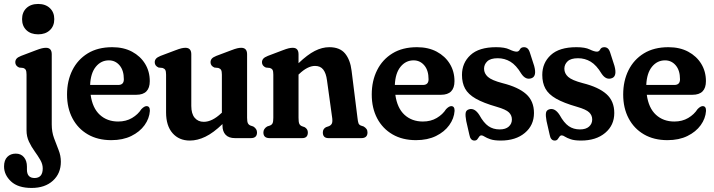

<svg xmlns="http://www.w3.org/2000/svg" viewBox="-65 -682 3526 948"><path d="M123.5 -512.5Q87 -512.5 65.5 -533Q44 -553.5 44 -587.5Q44 -621.5 65.5 -642Q87 -662.5 123.5 -662.5Q159.5 -662.5 181.2 -642Q203 -621.5 203 -587.5Q203 -553.5 181.2 -533Q159.5 -512.5 123.5 -512.5ZM190.5 -68Q190.5 -30.5 201.8 0Q213 30.5 224.2 58.5Q235.5 86.5 235.5 116.5Q235.5 174.5 196.2 210.2Q157 246 91 246Q24 246 -10.5 213.8Q-45 181.5 -45 140Q-45 109 -29 92.8Q-13 76.5 13 76.5Q38.5 76.5 53.2 94.2Q68 112 68 141V155.5Q68 197 106 197Q146 196.5 146 149.5Q146 128.5 134 107.8Q122 87 106 65Q90 43 78 17.5Q66 -8 66 -38.5V-313.5Q66 -330 62.2 -336.8Q58.5 -343.5 49 -346.5L29.5 -348.5Q10.5 -357 10.5 -374.5Q10.5 -384.5 16.5 -392Q22.5 -399.5 39 -406L111.5 -433.5Q131 -441 142 -443.5Q153 -446 162 -446Q190.5 -446 190.5 -414Z M674.5 -281.5Q674.5 -214 608 -214H382.5Q391.5 -148.5 427.8 -115.2Q464 -82 518.5 -82Q557.5 -82 587 -99.5Q616.5 -117 633 -143Q647.5 -158 658.5 -158Q675.5 -158 675 -134.5Q672.5 -97 648.8 -64Q625 -31 583.2 -10.5Q541.5 10 484.5 10Q417.5 10 368.5 -18.5Q319.5 -47 292.8 -97.8Q266 -148.5 266 -215.5Q266 -282.5 292.2 -335.2Q318.5 -388 368.2 -418.5Q418 -449 489.5 -449Q545.5 -449 587 -426.8Q628.5 -404.5 651.5 -366.8Q674.5 -329 674.5 -281.5ZM472.5 -384Q434 -384 408.2 -352.5Q382.5 -321 380 -262.5H518.5Q546.5 -262.5 546.5 -290.5Q546.5 -334.5 525.5 -359.2Q504.5 -384 472.5 -384Z M755 -127V-313.5Q755 -330 751 -336.8Q747 -343.5 737.5 -346.5L718 -348.5Q699 -357 699 -374.5Q699 -384.5 705.2 -392Q711.5 -399.5 727.5 -406L800.5 -433.5Q820 -441 830.8 -443.5Q841.5 -446 850.5 -446Q879.5 -446 879.5 -414V-159Q879.5 -120.5 896.2 -100.5Q913 -80.5 941 -80.5Q982.5 -80.5 1027.5 -123L1030.5 -125.5V-313.5Q1030.5 -330 1026.5 -336.8Q1022.5 -343.5 1013 -346.5L993.5 -348.5Q974.5 -357 974.5 -374.5Q974.5 -384.5 980.5 -392Q986.5 -399.5 1003 -406L1076 -433.5Q1095.5 -441 1106.2 -443.5Q1117 -446 1126 -446Q1155 -446 1155 -414V-100.5Q1155 -81.5 1159 -73.5Q1163 -65.5 1172 -62L1185.5 -57.5Q1204 -46 1204 -28Q1204 0 1173.5 0H1095.5Q1064.5 0 1049 -16.5Q1033.5 -33 1033.5 -61.5V-69.5Q988.5 -26 949.2 -7Q910 12 872.5 12Q819 12 787 -24.5Q755 -61 755 -127Z M1409 -414V-370Q1453 -412 1489.2 -430.5Q1525.5 -449 1561 -449Q1613 -449 1638.8 -417.8Q1664.5 -386.5 1671 -332.5L1700 -100.5Q1702 -81.5 1705 -73.5Q1708 -65.5 1717 -62L1730.5 -57.5Q1739.5 -52 1744.5 -45.2Q1749.5 -38.5 1749.5 -28Q1749.5 0 1719 0H1557Q1529 0 1529 -28Q1529 -45.5 1544.5 -54L1559 -59Q1568.5 -63 1573 -71Q1577.5 -79 1575.5 -97.5L1549.5 -285.5Q1545 -320.5 1531 -338.5Q1517 -356.5 1490.5 -356.5Q1453.5 -356.5 1411.5 -316L1409 -314V-100.5Q1409 -80 1412.5 -71.5Q1416 -63 1425.5 -59L1439.5 -54Q1455 -44.5 1455 -28Q1455 0 1427 0H1266Q1235.5 0 1235.5 -28Q1235.5 -46 1254 -57.5L1267.5 -62Q1277 -65.5 1280.8 -73.5Q1284.5 -81.5 1284.5 -100.5V-313.5Q1284.5 -330 1280.8 -336.8Q1277 -343.5 1267.5 -346.5L1247.5 -348.5Q1228.5 -357 1228.5 -374.5Q1228.5 -384.5 1234.8 -392Q1241 -399.5 1257.5 -406L1330 -433.5Q1349.5 -441 1360.2 -443.5Q1371 -446 1380.5 -446Q1409 -446 1409 -414Z M2179 -281.5Q2179 -214 2112.5 -214H1887Q1896 -148.5 1932.2 -115.2Q1968.5 -82 2023 -82Q2062 -82 2091.5 -99.5Q2121 -117 2137.5 -143Q2152 -158 2163 -158Q2180 -158 2179.5 -134.5Q2177 -97 2153.2 -64Q2129.5 -31 2087.8 -10.5Q2046 10 1989 10Q1922 10 1873 -18.5Q1824 -47 1797.2 -97.8Q1770.5 -148.5 1770.5 -215.5Q1770.5 -282.5 1796.8 -335.2Q1823 -388 1872.8 -418.5Q1922.5 -449 1994 -449Q2050 -449 2091.5 -426.8Q2133 -404.5 2156 -366.8Q2179 -329 2179 -281.5ZM1977 -384Q1938.5 -384 1912.8 -352.5Q1887 -321 1884.5 -262.5H2023Q2051 -262.5 2051 -290.5Q2051 -334.5 2030 -359.2Q2009 -384 1977 -384Z M2402 -43Q2431.5 -43 2447 -57Q2462.5 -71 2462.5 -92Q2462.5 -112.5 2447.8 -127Q2433 -141.5 2388 -154.5Q2321.5 -173.5 2284 -195Q2246.5 -216.5 2231.2 -244.8Q2216 -273 2216 -312Q2216 -371.5 2258 -410.2Q2300 -449 2384.5 -449Q2427.5 -449 2450 -438Q2472.5 -427 2486 -427Q2496.5 -427 2502 -438Q2507.5 -449 2522.5 -449Q2532.5 -449 2540 -442.5Q2547.5 -436 2553 -417L2572.5 -356.5Q2586 -307 2561 -296.5Q2531.5 -284.5 2509 -318Q2483.5 -360.5 2455 -377.5Q2426.5 -394.5 2392.5 -394.5Q2357 -394.5 2341 -379.2Q2325 -364 2325 -342.5Q2325 -319.5 2343.8 -302.5Q2362.5 -285.5 2416 -271.5Q2494 -252 2532.8 -217.5Q2571.5 -183 2571.5 -124Q2571.5 -63.5 2526.5 -25.8Q2481.5 12 2407.5 12Q2375 12 2356.2 5.5Q2337.5 -1 2328 -7.2Q2318.5 -13.5 2312.5 -13.5Q2305 -13.5 2301 -7.2Q2297 -1 2292 5.5Q2287 12 2277.5 12Q2257.5 12 2252.5 -16.5L2237 -84.5Q2232 -111 2234.2 -124.8Q2236.5 -138.5 2251.5 -142.5Q2278.5 -150 2301.5 -114.5Q2323 -75.5 2346.5 -59.2Q2370 -43 2402 -43Z M2798.5 -43Q2828 -43 2843.5 -57Q2859 -71 2859 -92Q2859 -112.5 2844.2 -127Q2829.5 -141.5 2784.5 -154.5Q2718 -173.5 2680.5 -195Q2643 -216.5 2627.8 -244.8Q2612.5 -273 2612.5 -312Q2612.5 -371.5 2654.5 -410.2Q2696.5 -449 2781 -449Q2824 -449 2846.5 -438Q2869 -427 2882.5 -427Q2893 -427 2898.5 -438Q2904 -449 2919 -449Q2929 -449 2936.5 -442.5Q2944 -436 2949.5 -417L2969 -356.5Q2982.5 -307 2957.5 -296.5Q2928 -284.5 2905.5 -318Q2880 -360.5 2851.5 -377.5Q2823 -394.5 2789 -394.5Q2753.5 -394.5 2737.5 -379.2Q2721.5 -364 2721.5 -342.5Q2721.5 -319.5 2740.2 -302.5Q2759 -285.5 2812.5 -271.5Q2890.5 -252 2929.2 -217.5Q2968 -183 2968 -124Q2968 -63.5 2923 -25.8Q2878 12 2804 12Q2771.5 12 2752.8 5.5Q2734 -1 2724.5 -7.2Q2715 -13.5 2709 -13.5Q2701.5 -13.5 2697.5 -7.2Q2693.5 -1 2688.5 5.5Q2683.5 12 2674 12Q2654 12 2649 -16.5L2633.5 -84.5Q2628.5 -111 2630.8 -124.8Q2633 -138.5 2648 -142.5Q2675 -150 2698 -114.5Q2719.5 -75.5 2743 -59.2Q2766.5 -43 2798.5 -43Z M3420.5 -281.5Q3420.5 -214 3354 -214H3128.5Q3137.5 -148.5 3173.8 -115.2Q3210 -82 3264.5 -82Q3303.5 -82 3333 -99.5Q3362.5 -117 3379 -143Q3393.5 -158 3404.5 -158Q3421.5 -158 3421 -134.5Q3418.5 -97 3394.8 -64Q3371 -31 3329.2 -10.5Q3287.5 10 3230.5 10Q3163.5 10 3114.5 -18.5Q3065.5 -47 3038.8 -97.8Q3012 -148.5 3012 -215.5Q3012 -282.5 3038.2 -335.2Q3064.5 -388 3114.2 -418.5Q3164 -449 3235.5 -449Q3291.5 -449 3333 -426.8Q3374.5 -404.5 3397.5 -366.8Q3420.5 -329 3420.5 -281.5ZM3218.5 -384Q3180 -384 3154.2 -352.5Q3128.5 -321 3126 -262.5H3264.5Q3292.5 -262.5 3292.5 -290.5Q3292.5 -334.5 3271.5 -359.2Q3250.5 -384 3218.5 -384Z"/></svg>

Font: Fraunces 144pt S100 SemiBold
Style: Regular
Weight: 600
Version: Version 1.000; ttfautohint (v1.8.3)